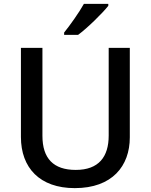

<svg xmlns="http://www.w3.org/2000/svg" viewBox="-20 -961 779 991"><path d="M539 -931V-941H413C388 -896 341 -830 311 -793V-781H383C431 -816 510 -894 539 -931ZM650 -252V-714H541V-261C541 -152 490 -84 371 -84C256 -84 199 -143 199 -260V-714H88V-254C88 -95 185 10 366 10C559 10 650 -104 650 -252Z"/></svg>

Font: Noto Sans Lisu Medium
Style: Regular
Weight: 500
Designer: Monotype Design Team. David Williams.
Foundry: Monotype Imaging Inc.
Version: Version 2.102